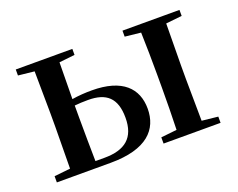

<svg xmlns="http://www.w3.org/2000/svg" viewBox="-90 -684 1042 842"><g transform="rotate(-20 431.5 -263.5)"><path d="M46 0H297C468 0 531 -72 531 -168C531 -262 471 -327 327 -327C297 -327 266 -325 235 -320L237 -491L310 -499V-527H46V-499L121 -491L123 -296V-232L121 -37L46 -29ZM235 -290C254 -292 275 -293 298 -293C383 -293 426 -256 426 -164C426 -71 376 -30 279 -30H237C236 -87 235 -175 235 -232ZM544 -499 618 -491C620 -435 621 -351 621 -296V-232C621 -177 620 -93 618 -37L544 -29V0H810V-29L735 -37L733 -232V-296L735 -491L810 -499V-527H544Z"/></g></svg>

Font: Noto Serif JP SemiBold
Style: Regular
Weight: 600
Designer: Ryoko NISHIZUKA 西塚涼子 (kana & ideographs); Frank Grießhammer (Latin, Greek & Cyrillic); Wenlong ZHANG 张文龙 (bopomofo); San
Foundry: Adobe
Version: Version 2.001;hotconv 1.1.0;makeotfexe 2.6.0